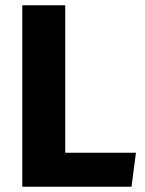

<svg xmlns="http://www.w3.org/2000/svg" viewBox="-20 -713 553 733"><path d="M229 -693V-130H499L482 0H65V-693Z"/></svg>

Font: FiraGO
Style: Bold
Weight: 700
Designer: bBox Type
Foundry: bBox Type GmbH
Version: Version 1.001;PS 001.001;hotconv 1.0.88;makeotf.lib2.5.64775